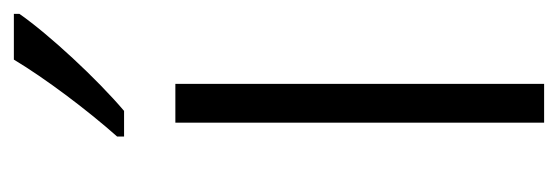

<svg xmlns="http://www.w3.org/2000/svg" viewBox="-284 -521 805 277"><g transform="rotate(-90 118.5 -382.5)"><path d="M237 -757V-765H171C144 -720 99 -660 60 -616V-606H97C143 -645 207 -714 237 -757ZM136 0V-532H80V0Z"/></g></svg>

Font: Noto Sans Khmer SemiCondensed Light
Style: Regular
Weight: 300
Width: 4
Designer: Danh Hong and the Monotype Design Team
Foundry: Monotype Imaging Inc.
Version: Version 2.004